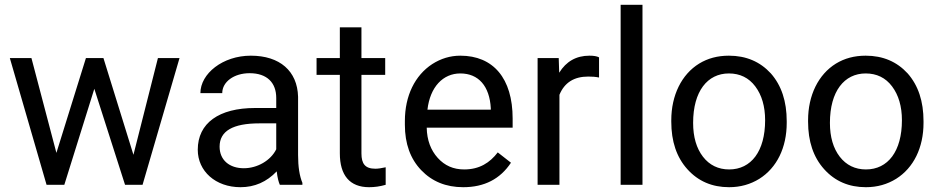

<svg xmlns="http://www.w3.org/2000/svg" viewBox="-20 -770 3913 800"><path d="M21 -528 174 0H248L373 -400L501 0H574L728 -528H638L536 -125L411 -528H338L215 -133L111 -528Z M804 -146C804 -57 878 10 982 10C1041 10 1091 -12 1133 -56C1136 -29 1141 -11 1146 0H1240V-8C1228 -37 1222 -75 1222 -124V-367C1219 -474 1146 -538 1025 -538C908 -538 815 -463 815 -382H906C906 -429 955 -465 1020 -465C1093 -465 1131 -425 1131 -362V-320H1043C892 -320 804 -257 804 -146ZM895 -159C895 -224 950 -256 1061 -256H1131V-148C1108 -101 1052 -69 996 -69C936 -69 895 -103 895 -159Z M1299 -458H1396V-131C1396 -40 1437 10 1518 10C1540 10 1563 7 1587 0V-73C1569 -69 1555 -67 1544 -67C1501 -67 1486 -88 1486 -131V-458H1585V-528H1486V-656H1396V-528H1299Z M1910 10C1998 10 2064 -24 2109 -92L2054 -135C2021 -92 1978 -64 1914 -64C1869 -64 1833 -80 1804 -112C1775 -144 1759 -186 1758 -238H2116V-276C2116 -444 2035 -538 1898 -538C1856 -538 1817 -526 1781 -503C1709 -456 1667 -371 1667 -266V-250C1667 -171 1690 -108 1735 -61C1780 -14 1838 10 1910 10ZM1898 -464C1974 -464 2020 -411 2025 -319V-313H1761C1772 -408 1826 -464 1898 -464Z M2476 -531C2467 -536 2453 -538 2436 -538C2381 -538 2339 -514 2310 -467L2308 -528H2220V0H2311V-375C2332 -426 2372 -451 2431 -451C2447 -451 2462 -450 2476 -447Z M2657 -750H2566V0H2657Z M2777 -263C2777 -181 2799 -115 2844 -65C2889 -15 2947 10 3018 10C3065 10 3107 -2 3144 -25C3217 -71 3258 -155 3258 -258V-265C3258 -348 3236 -414 3192 -464C3147 -513 3089 -538 3017 -538C2970 -538 2929 -527 2893 -505C2820 -460 2777 -373 2777 -269ZM2868 -258C2868 -390 2928 -464 3017 -464C3063 -464 3100 -446 3127 -410C3154 -374 3168 -327 3168 -269C3168 -140 3110 -64 3018 -64C2973 -64 2936 -82 2909 -117C2882 -152 2868 -199 2868 -258Z M3347 -263C3347 -181 3369 -115 3414 -65C3459 -15 3517 10 3588 10C3635 10 3677 -2 3714 -25C3787 -71 3828 -155 3828 -258V-265C3828 -348 3806 -414 3762 -464C3717 -513 3659 -538 3587 -538C3540 -538 3499 -527 3463 -505C3390 -460 3347 -373 3347 -269ZM3438 -258C3438 -390 3498 -464 3587 -464C3633 -464 3670 -446 3697 -410C3724 -374 3738 -327 3738 -269C3738 -140 3680 -64 3588 -64C3543 -64 3506 -82 3479 -117C3452 -152 3438 -199 3438 -258Z"/></svg>

Font: Noto Sans KR Regular
Style: Regular
Weight: 400
Designer: Ryoko NISHIZUKA  (kana & ideographs); Paul D. Hunt (Latin, Greek & Cyrillic); Wenlong ZHANG  (bopomofo); Sandoll Communi
Foundry: Adobe Systems Incorporated
Version: Version 1.004;PS 1.004;hotconv 1.0.82;makeotf.lib2.5.63406